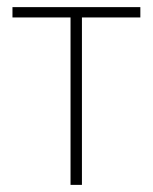

<svg xmlns="http://www.w3.org/2000/svg" viewBox="-20 -496 429 539"><path d="M15 -476H374V-447H210V23H178V-447H15Z"/></svg>

Font: LINE Seed Sans KR Thin
Style: Regular
Weight: 250
Designer: LINE BX Design & Sandoll Inc & Dalton Maag Ltd
Foundry: Sandoll Inc.
Version: Version 1.000